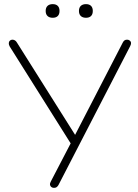

<svg xmlns="http://www.w3.org/2000/svg" viewBox="-20 -903 668 929"><path d="M241 6Q234 6 228.5 2Q223 -2 222 -9Q221 -16 226 -25L329 -223V-198L27 -678Q22 -687 22.5 -694.5Q23 -702 28 -706.5Q33 -711 40 -711Q47 -711 52.5 -707.5Q58 -704 62 -697L350 -240H338L574 -697Q578 -705 583 -708Q588 -711 595 -711Q602 -711 607.5 -707Q613 -703 614 -696.5Q615 -690 610 -680L263 -8Q259 -1 254 2.5Q249 6 241 6ZM396 -817Q380 -817 371 -825.5Q362 -834 362 -850Q362 -866 371 -874.5Q380 -883 396 -883Q412 -883 420.5 -874.5Q429 -866 429 -850Q429 -834 420.5 -825.5Q412 -817 396 -817ZM235 -817Q219 -817 210 -825.5Q201 -834 201 -850Q201 -866 210 -874.5Q219 -883 235 -883Q251 -883 259.5 -874.5Q268 -866 268 -850Q268 -834 259.5 -825.5Q251 -817 235 -817Z"/></svg>

Font: Nunito ExtraLight
Style: Regular
Weight: 200
Designer: Vernon Adams
Foundry: Vernon Adams
Version: Version 3.602;April 4, 2023;FontCreator 14.0.0.2856 64-bit